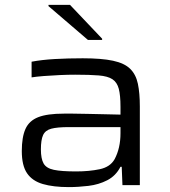

<svg xmlns="http://www.w3.org/2000/svg" viewBox="-20 -756 696 784"><path d="M261 8Q198 8 155 -4.5Q112 -17 90.5 -48.5Q69 -80 69 -139Q69 -196 84 -229.5Q99 -263 136 -277.5Q173 -292 241 -292Q253 -292 278.5 -292Q304 -292 338 -291Q372 -290 407 -289.5Q442 -289 472 -288V-320Q472 -367 465 -393.5Q458 -420 439 -432.5Q420 -445 383 -448Q346 -451 287 -451Q259 -451 224.5 -449.5Q190 -448 158.5 -445.5Q127 -443 109 -440V-504Q151 -512 204.5 -515Q258 -518 318 -518Q395 -518 441.5 -508Q488 -498 511.5 -475Q535 -452 543 -414Q551 -376 551 -321V0H480L477 -75H472Q453 -38 418 -20Q383 -2 341 3Q299 8 261 8ZM291 -56Q344 -56 387 -65Q430 -74 448 -106Q472 -151 472 -212V-237H261Q214 -237 189.5 -230.5Q165 -224 156 -204.5Q147 -185 147 -146Q147 -108 158 -88.5Q169 -69 200 -62.5Q231 -56 291 -56ZM339 -593 178 -731V-736H266L397 -598V-593Z"/></svg>

Font: Saira Expanded
Style: Regular
Weight: 400
Width: 7
Designer: Hector Gatti with collaboration of the Omnibus-Type team
Foundry: Omnibus-Type
Version: Version 1.100; ttfautohint (v1.8.3)